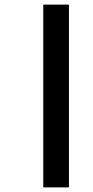

<svg xmlns="http://www.w3.org/2000/svg" viewBox="-20 -764 404 830"><path d="M167 46V-744H278V46Z"/></svg>

Font: Noto Sans Telugu UI SemiCondensed SemiBold
Style: Regular
Weight: 600
Width: 4
Designer: Jelle Bosma - Monotype Design Team
Foundry: Monotype Imaging Inc.
Version: Version 2.005; ttfautohint (v1.8.4.7-5d5b)